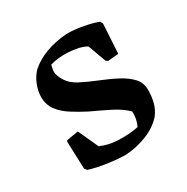

<svg xmlns="http://www.w3.org/2000/svg" viewBox="-118 -571 668 686"><g transform="rotate(-30 215.5 -228.0)"><path d="M213 12Q182 12 139.5 6Q97 0 65 -10L57 -20L53 -133L56 -138L104 -146L142 -63Q159 -56 175.5 -52Q192 -48 213 -47Q237 -46 259 -47.5Q281 -49 297 -53Q310 -80 308 -111Q285 -134 248 -152.5Q211 -171 172 -189Q141 -205 113.5 -222.5Q86 -240 69 -263Q52 -286 52 -318Q52 -342 62.5 -368Q73 -394 91 -412Q148 -461 244 -468Q275 -468 310 -461.5Q345 -455 369 -446L375 -435L368 -314L324 -310L316 -316L289 -390Q273 -399 253.5 -403Q234 -407 214 -408Q173 -410 141 -400Q139 -391 137.5 -383Q136 -375 137 -366Q141 -348 153.5 -330Q166 -312 191 -298Q226 -280 262.5 -265.5Q299 -251 329 -235Q359 -219 377.5 -199Q396 -179 396 -149Q396 -123 390 -99Q384 -75 368 -54Q341 -24 299.5 -7.5Q258 9 213 12Z"/></g></svg>

Font: Labrada SemiBold
Style: Regular
Weight: 600
Designer: Mercedes Jáuregui
Foundry: Omnibus-Type Team
Version: Version 1.000; ttfautohint (v1.8.4.7-5d5b)